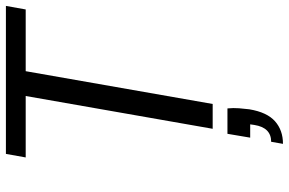

<svg xmlns="http://www.w3.org/2000/svg" viewBox="-184 -556 978 650"><g transform="rotate(-90 305.0 -231.0)"><path d="M194 0 305 -633H97L109 -700H610L598 -633H389L278 0ZM143 238 150 198Q198 198 207 141L209 127H164L177 50H263Q265 70 263.5 89Q262 108 260 124Q250 184 219.5 211Q189 238 143 238Z"/></g></svg>

Font: DeepMind Sans
Style: Italic
Weight: 400
Italic angle: -10°
Designer: Jonny Pinhorn / Modifications: Colophon Foundry
Foundry: Colophon Foundry
Version: Version 1.002; ttfautohint (v1.8.2)